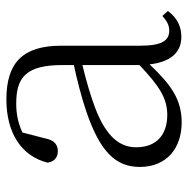

<svg xmlns="http://www.w3.org/2000/svg" viewBox="-14 -546 575 586"><g transform="rotate(-90 273.0 -253.5)"><path d="M367 -115C303 -54 265 -30 215 -30C155 -30 116 -62 116 -125C116 -174 147 -216 236 -250C273 -264 321 -278 367 -289ZM517 -45C500 -30 488 -24 472 -24C443 -24 426 -44 426 -113V-354C426 -473 372 -521 262 -521C161 -521 89 -476 69 -395C72 -376 84 -364 104 -364C125 -364 138 -376 143 -402L161 -472C191 -486 220 -491 249 -491C329 -491 367 -462 367 -349V-315C320 -305 269 -292 225 -277C102 -235 56 -187 56 -114C56 -31 114 14 192 14C261 14 307 -18 369 -84C376 -23 403 13 453 13C485 13 511 0 532 -28Z"/></g></svg>

Font: Noto Serif CJK KR ExtraLight
Style: Regular
Weight: 250
Designer: Ryoko NISHIZUKA 西塚涼子 (kana & ideographs); Frank Grießhammer (Latin, Greek & Cyrillic); Wenlong ZHANG 张文龙 (bopomofo); San
Foundry: Adobe Systems Incorporated
Version: Version 1.000;PS 1;hotconv 16.6.53;makeotf.lib2.5.65590